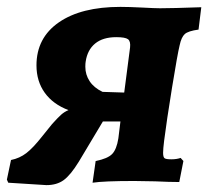

<svg xmlns="http://www.w3.org/2000/svg" viewBox="-47 -526 605 558"><path d="M538 -505 530 -440Q500 -436 490 -427Q480 -418 475 -394Q469 -370 453 -271.5Q437 -173 430 -117Q427 -93 427 -82Q427 -69 431.5 -66Q436 -63 451 -63Q466 -63 478 -67L486 -58L474 3Q446 3 404 1L343 0Q255 0 222 5L231 -58Q266 -65 279 -78.5Q292 -92 297 -124L303 -173H252L182 -56Q158 -17 138 -2.5Q118 12 88 12L-23 5L-27 -4L-15 -61Q10 -66 29.5 -81Q49 -96 75 -129L104 -165Q121 -184 130.5 -192.5Q140 -201 152 -206Q107 -223 83 -256.5Q59 -290 59 -336Q59 -416 124 -461Q189 -506 303 -506Q327 -506 367 -504Q403 -502 418 -502Q453 -502 538 -505ZM314 -257 331 -388Q333 -406 325 -412Q317 -418 291 -418Q252 -418 229.5 -399.5Q207 -381 202 -347Q201 -342 201 -332Q201 -309 213.5 -290Q226 -271 251 -259Z"/></svg>

Font: Alegreya SC ExtraBold
Style: Italic
Weight: 800
Italic angle: -7°
Designer: Juan Pablo del Peral
Foundry: Huerta Tipografica
Version: Version 2.007; ttfautohint (v1.6)